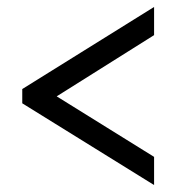

<svg xmlns="http://www.w3.org/2000/svg" viewBox="-20 -634 507 552"><path d="M423 -102V-183L143 -357L423 -533V-614L44 -378V-337Z"/></svg>

Font: Noto Serif Condensed ExtraBold
Style: Regular
Weight: 800
Width: 3
Designer: Monotype Design Team
Foundry: Monotype Imaging Inc.
Version: Version 2.013